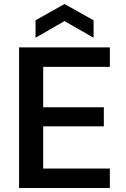

<svg xmlns="http://www.w3.org/2000/svg" viewBox="-20 -936 625 956"><path d="M75 0V-700H527V-603H195V-402H497V-307H195V-97H527V0ZM157 -748V-835L301 -916L446 -835V-748L301 -831Z"/></svg>

Font: DM Sans 9pt SemiBold
Style: Regular
Weight: 600
Version: Version 4.004;gftools[0.9.30]